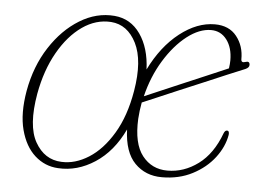

<svg xmlns="http://www.w3.org/2000/svg" viewBox="-40 -497 758 556"><g transform="rotate(5 339.0 -219.5)"><path d="M272 -446Q319 -442 347 -402Q375 -362 377.5 -299.5Q411.5 -368.5 461.8 -407.8Q512 -447 563.5 -447Q605 -447 627 -419.2Q649 -391.5 648.5 -352.5Q649 -342 660.5 -346Q673 -350.5 673.5 -339Q674 -331 663 -326Q643 -318 611.8 -304.8Q580.5 -291.5 544.5 -276.2Q508.5 -261 474 -246.5Q439.5 -232 412.5 -220.2Q385.5 -208.5 372 -203Q367.5 -179 366 -155Q362.5 -83 390 -48Q417.5 -13 463 -13Q511 -13 552.2 -43.5Q593.5 -74 616 -135Q619.5 -143.5 625 -143.5Q632.5 -143.5 631 -131.5Q625 -96.5 600.8 -64.8Q576.5 -33 537.5 -12.8Q498.5 7.5 448.5 7.5Q401 7.5 370 -24Q339 -55.5 336.5 -121.5Q305.5 -56 254.2 -22.5Q203 11 147 7.5Q108.5 5.5 79.5 -20.5Q50.5 -46.5 38 -93.8Q25.5 -141 37 -207.5Q50 -280 85.8 -335.2Q121.5 -390.5 170.5 -420.5Q219.5 -450.5 272 -446ZM554 -429.5Q520 -429.5 484.2 -401.8Q448.5 -374 419.5 -326.8Q390.5 -279.5 376.5 -221.5Q393.5 -229 423.8 -241.8Q454 -254.5 489.2 -269.8Q524.5 -285 557.8 -299Q591 -313 615 -323.5Q617 -337 617 -347Q617 -383.5 599.8 -406.5Q582.5 -429.5 554 -429.5ZM155 -11.5Q195 -9.5 234.5 -34.5Q274 -59.5 304.2 -110Q334.5 -160.5 347 -234.5Q362 -323.5 336.8 -373.8Q311.5 -424 263.5 -427.5Q219.5 -430.5 179.8 -402.8Q140 -375 110.5 -323Q81 -271 68.5 -202Q52 -108 78.8 -60.8Q105.5 -13.5 155 -11.5Z"/></g></svg>

Font: Fraunces 72pt S050 Thin
Style: Italic
Weight: 100
Italic angle: -16°
Version: Version 1.000; ttfautohint (v1.8.3)